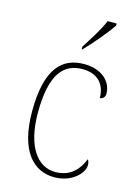

<svg xmlns="http://www.w3.org/2000/svg" viewBox="-118 -830 647 905"><g transform="rotate(15 205.5 -378.0)"><path d="M208 -619V-606H211C251 -646 313 -721 336 -756V-766H292C274 -721 237 -665 208 -619ZM238 10C328 10 378 -50 378 -85C378 -98 375 -106 370 -113C350 -62 313 -16 238 -15C152 -14 86 -97 86 -264C86 -456 147 -517 237 -517C315 -517 350 -469 350 -406C363 -407 375 -416 375 -434C375 -492 325 -542 239 -542C133 -542 58 -476 58 -263C58 -70 137 10 238 10Z"/></g></svg>

Font: Noto Serif Thai SemiCondensed Thin
Style: Regular
Weight: 100
Width: 4
Designer: Monotype Design Team
Foundry: Monotype Imaging Inc.
Version: Version 2.002